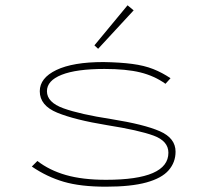

<svg xmlns="http://www.w3.org/2000/svg" viewBox="-20 -694 790 724"><path d="M379 10Q284 10 220.5 -8.5Q157 -27 100 -66L121 -87Q166 -52 228.5 -34Q291 -16 380 -16Q615 -16 615 -118Q615 -162 559.5 -182.5Q504 -203 384 -222Q262 -242 196 -269Q130 -296 130 -350Q130 -400 192.5 -430Q255 -460 370 -460Q433 -459 478.5 -453Q524 -447 558 -433.5Q592 -420 623 -399L604 -378Q562 -408 509 -421Q456 -434 374 -434Q268 -434 212.5 -412Q157 -390 157 -350Q157 -308 219.5 -285.5Q282 -263 399 -245Q524 -225 583 -199Q642 -173 642 -122Q642 -82 616 -52Q590 -22 532 -6Q474 10 379 10ZM350 -510 336 -523 461 -674 484 -655Z"/></svg>

Font: Inconsolata ExtraExpanded ExtraLight
Style: Regular
Weight: 200
Width: 8
Monospace: yes
Designer: Raph Levien, Cyreal, Brenton Simpson
Foundry: Raph Levien, Cyreal, Google
Version: Version 3.100; ttfautohint (v1.8.4.7-5d5b)